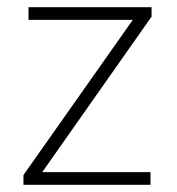

<svg xmlns="http://www.w3.org/2000/svg" viewBox="-20 -512 490 532"><path d="M45 0V-27L348 -457H59V-492H400V-466L97 -35H397V0Z"/></svg>

Font: Livvic ExtraLight
Style: Regular
Weight: 275
Designer: Jacques Le Bailly, Baron von Fonthausen
Version: Version 1.001; ttfautohint (v1.8.2)